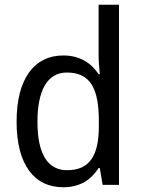

<svg xmlns="http://www.w3.org/2000/svg" viewBox="-20 -780 599 810"><path d="M247 10C319 10 365 -23 396 -71H401L413 0H482V-760H396V-545C396 -524 399 -489 401 -467H396C365 -514 317 -546 247 -546C126 -546 50 -450 50 -267C50 -84 125 10 247 10ZM263 -62C179 -62 138 -134 138 -266C138 -396 178 -474 262 -474C363 -474 397 -404 397 -269V-248C397 -123 358 -62 263 -62Z"/></svg>

Font: Noto Sans Bengali SemiCondensed
Style: Regular
Weight: 400
Width: 4
Designer: Jelle Bosma - Monotype Design Team
Foundry: Monotype Imaging Inc.
Version: Version 2.003